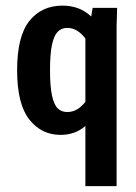

<svg xmlns="http://www.w3.org/2000/svg" viewBox="-20 -465 478 673"><path d="M279.3 -23.4Q259.8 -6.8 238.3 0.5Q216.8 7.8 192.4 7.8Q125 7.8 82.5 -46.4Q40 -100.6 40 -218.8Q40 -337.9 83 -391.6Q126 -445.3 199.2 -445.3Q227.5 -445.3 252.4 -436.5Q277.3 -427.7 299.8 -407.2L304.7 -437.5H390.6L388.7 -374V187.5H279.3ZM215.8 -72.3Q252 -72.3 279.3 -108.4V-330.1Q251 -367.2 215.8 -367.2Q195.3 -367.2 182.1 -353.5Q168.9 -339.8 162.1 -307.6Q155.3 -275.4 155.3 -218.8Q155.3 -163.1 162.1 -130.9Q168.9 -98.6 182.1 -85.4Q195.3 -72.3 215.8 -72.3Z"/></svg>

Font: Sudo Variable
Style: Regular
Weight: 400
Monospace: yes
Designer: Jens Kutilek
Foundry: Jens Kutilek
Version: Version 0.040